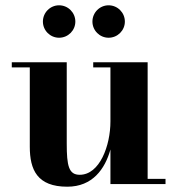

<svg xmlns="http://www.w3.org/2000/svg" viewBox="-20 -695 669 725"><path d="M329 -613.5C329 -580 356.5 -552.5 390 -552.5C424 -552.5 451.5 -580 451.5 -613.5C451.5 -647.5 424 -675 390 -675C356.5 -675 329 -647.5 329 -613.5ZM142 -613.5C142 -580 169.5 -552.5 203 -552.5C237 -552.5 264.5 -580 264.5 -613.5C264.5 -647.5 237 -675 203 -675C169.5 -675 142 -647.5 142 -613.5ZM232 -460H24.5V-440.5H92.5V-141C92.5 -54 120.5 10 234 10C329.5 10 376.5 -57 397 -130.5V0H605V-19.5H537.5V-460H332V-440.5H397V-236.5C397 -145 356.5 -35 281 -35C239.5 -35 232 -69 232 -153Z"/></svg>

Font: Bodoni* 11pt
Style: Bold
Weight: 700
Version: Version 2.3